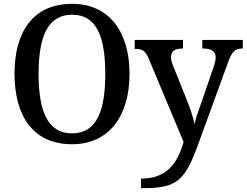

<svg xmlns="http://www.w3.org/2000/svg" viewBox="-20 -745 1291 1005"><path d="M357 10C550 10 658 -137 658 -358C658 -580 550 -725 358 -725C154 -725 56 -580 56 -359C56 -137 154 10 357 10ZM357 -47C230 -47 182 -162 182 -358C182 -554 230 -668 358 -668C485 -668 531 -554 531 -358C531 -162 485 -47 357 -47ZM718 240H729C911 240 950 197 1020 3L1172 -414C1194 -476 1210 -491 1248 -491H1251V-536H1039V-491H1042C1086 -491 1109 -477 1109 -444C1109 -433 1105 -415 1100 -400L1033 -205C1022 -173 1005 -130 998 -95C993 -126 974 -182 955 -229L883 -408C878 -422 875 -435 875 -446C875 -478 896 -491 935 -491H938V-536H685V-489H689C725 -489 741 -479 758 -439L941 -2C909 109 854 190 718 190Z"/></svg>

Font: Noto Serif Thai Medium
Style: Regular
Weight: 500
Designer: Monotype Design Team
Foundry: Monotype Imaging Inc.
Version: Version 1.901;PS 001.901;hotconv 1.0.88;makeotf.lib2.5.64775